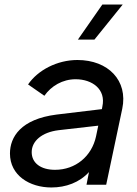

<svg xmlns="http://www.w3.org/2000/svg" viewBox="-20 -816 605 848"><path d="M522 -796H432L324 -641H397ZM322 -551C232 -551 147 -506 104 -443L176 -393C206 -436 256 -466 314 -466C387 -466 449 -422 432 -345L430 -334L230 -310C72 -290 24 -211 24 -138C24 -41 111 12 207 12C271 12 331 -10 373 -56L362 0H449L520 -336C546 -460 458 -551 322 -551ZM223 -66C160 -66 120 -96 120 -144C120 -193 165 -232 239 -241L414 -261L404 -213C385 -126 314 -66 223 -66Z"/></svg>

Font: Plus Jakarta Text
Style: Italic
Weight: 400
Italic angle: -12°
Designer: Gumpita Rahayu
Foundry: Tokotype Studio
Version: Version 1.000;hotconv 1.0.109;makeotfexe 2.5.65596